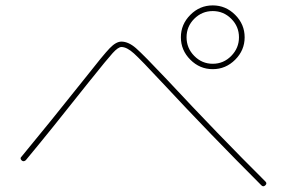

<svg xmlns="http://www.w3.org/2000/svg" viewBox="-20 -750 1040 694"><path d="M815.9 -682.1Q788.1 -710 749 -710Q710 -710 682.1 -682.1Q654.3 -654.3 654.3 -615.2Q654.3 -576.2 682.1 -547.9Q710 -519.5 749 -519.5Q788.1 -519.5 815.9 -547.9Q843.8 -576.2 843.8 -615.2Q843.8 -654.3 815.9 -682.1ZM830.1 -534.2Q795.9 -500 749 -500Q702.1 -500 668 -534.2Q633.8 -568.4 633.8 -615.2Q633.8 -662.1 668 -696.3Q702.1 -730.5 749 -730.5Q795.9 -730.5 830.1 -696.3Q864.3 -662.1 864.3 -615.2Q864.3 -568.4 830.1 -534.2ZM73.2 -170.9Q65.4 -164.1 58.6 -169.9Q50.8 -177.7 57.6 -183.6Q156.2 -302.7 289.1 -469.7Q353.5 -551.8 376.5 -575.7Q399.4 -599.6 418.9 -599.6Q444.3 -599.6 471.7 -575.7Q499 -551.8 582 -463.9Q768.6 -263.7 939.5 -93.8Q946.3 -86.9 939 -80.1Q931.6 -73.2 924.8 -80.1Q740.2 -264.6 567.4 -450.2Q490.2 -533.2 464.4 -556.6Q438.5 -580.1 418.9 -580.1Q407.2 -580.1 387.2 -558.1Q367.2 -536.1 309.6 -463.9Q306.6 -460 304.7 -458Q161.1 -276.4 73.2 -170.9Z"/></svg>

Font: Rounded-X Mgen+ 1mn thin
Style: Regular
Weight: 100
Designer: [Source Han Sans]
Ryoko NISHIZUKA  (kana & ideographs); Paul D. Hunt (Latin, Greek & Cyrillic); Wenlong ZHANG  (bopomofo
Version: Version 1.059.20150602